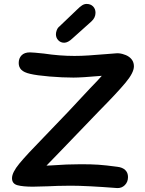

<svg xmlns="http://www.w3.org/2000/svg" viewBox="-20 -969 738 975"><path d="M339 -26Q303 -26 273 -25Q243 -24 224 -23L147 -21Q96 -21 68.5 -28.5Q41 -36 41 -64Q41 -93 78 -138Q115 -183 206 -276Q284 -357 324 -399L437 -520Q481 -565 497 -584Q394 -575 353 -575Q297 -575 231.5 -580.5Q166 -586 133 -594Q102 -601 88.5 -614.5Q75 -628 75 -649Q75 -673 89.5 -688Q104 -703 132 -703Q147 -703 203 -697Q283 -685 358 -685Q393 -685 430 -687.5Q467 -690 516 -694Q551 -696 567 -698Q583 -700 602 -695Q621 -690 634 -681Q660 -663 660 -632Q660 -600 617 -548.5Q574 -497 485 -407Q470 -391 457 -378Q444 -365 434 -354Q307 -223 281 -195L216 -128Q225 -129 240 -129Q319 -135 391 -135Q444 -135 480.5 -132.5Q517 -130 576 -122Q602 -119 616 -105.5Q630 -92 630 -70Q630 -45 614 -29Q598 -13 575 -14Q419 -26 339 -26ZM264 -795Q264 -805 268.5 -816.5Q273 -828 282 -835L371 -920Q386 -935 397 -942Q408 -949 420 -949Q440 -949 452.5 -936.5Q465 -924 465 -904Q465 -879 444 -860L348 -774Q325 -752 306 -752Q288 -752 276 -764.5Q264 -777 264 -795Z"/></svg>

Font: Mali SemiBold
Style: Regular
Weight: 600
Designer: Kitiyaporn Chalermlarp | Katatrad Aksorn Co.,Ltd.
Foundry: Cadson Demak Co.,Ltd.
Version: Version 1.000; ttfautohint (v1.6)